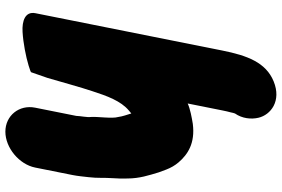

<svg xmlns="http://www.w3.org/2000/svg" viewBox="-187 -646 1049 715"><g transform="rotate(90 337.5 -288.5)"><path d="M470.4 216C530.2 216 592.1 164.7 604 105L631.8 -34C635.8 -53.9 637.7 -76.1 639.8 -94C643.9 -127.8 641.2 -151.3 643.5 -183C645 -203.7 645.4 -222.3 644.7 -239C644.4 -284.1 632.9 -318.2 621.9 -355L611.5 -383C604.9 -400.3 596 -415.7 584.6 -429C554.8 -463.8 512.7 -491.1 441.2 -482C417.3 -478.1 386.2 -472.4 365.4 -463L391.4 -593C393.6 -604.3 396 -614.3 398.4 -623C399.7 -629.7 401.1 -635 402.6 -639C421.2 -665.6 425 -699 418.5 -726.5C407.8 -772.2 356 -813 282.8 -783C212.5 -754.1 186.7 -684.7 168 -591L29.2 104C21.6 142.3 58 154.4 98.7 152C140 149.5 190.4 139.8 224.1 129.5C240.5 124.5 248.8 121.3 249 120C256.1 100.8 262.5 80 270.2 59C279.1 28.4 308.1 -74.9 319.6 -108C337.3 -162.7 355.9 -214.1 391.7 -244L402.5 -253C407 -238.1 413.5 -220.9 415.7 -204C422.5 -181.3 413.7 -126.5 415.6 -103C417.6 -87.5 411.9 -64.2 411.6 -48L381 105C369.1 164.7 410.5 216 470.4 216Z"/></g></svg>

Font: Smoothie
Style: BlkIt
Weight: 900
Foundry: Cannot Into Space Fonts
Version: Version 0.8